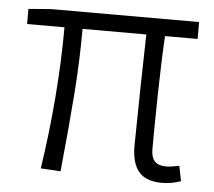

<svg xmlns="http://www.w3.org/2000/svg" viewBox="-44 -584 719 645"><g transform="rotate(5 315.0 -261.5)"><path d="M422 -103 425 -298 429 -479H214Q214 -374 206 -264.5Q198 -155 182 4L115 0Q133 -117 143 -241Q153 -365 153 -479H27V-530L102 -536H602V-479H492Q487 -392 485 -278Q483 -164 483 -97Q483 -69 495.5 -56Q508 -43 534 -43Q547 -43 578 -49L588 2Q573 7 558 10Q543 13 524 13Q471 13 446.5 -15.5Q422 -44 422 -103Z"/></g></svg>

Font: 寒蝉端黑体 Light
Style: Regular
Weight: 300
Designer: ChillDuanSans {Warren2060}; 
Source Han Sans {Ryoko NISHIZUKA 西塚涼子 (kana, bopomofo & ideographs); Paul D. Hunt (Latin, G
Foundry: ChillType&Adobe
Version: Version 1.300;Glyphs 3.3 (3306)